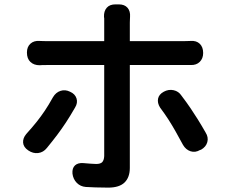

<svg xmlns="http://www.w3.org/2000/svg" viewBox="-20 -816 1040 877"><path d="M300 -397Q323 -387 329.5 -366.5Q336 -346 323 -325Q300 -285 280.5 -255.5Q261 -226 241 -199.5Q221 -173 194 -140Q178 -120 154.5 -117Q131 -114 109 -129Q87 -144 85.5 -164.5Q84 -185 100 -204Q128 -235 147.5 -259.5Q167 -284 184.5 -310Q202 -336 222 -372Q235 -394 256.5 -401Q278 -408 300 -397ZM728 -397Q750 -409 773 -404Q796 -399 809 -379Q834 -346 850.5 -321.5Q867 -297 883 -271.5Q899 -246 919 -211Q933 -189 927 -167Q921 -145 898 -132L894 -131Q872 -118 850.5 -125Q829 -132 816 -154Q796 -191 781 -217.5Q766 -244 750 -269Q734 -294 711 -325Q698 -346 702 -365.5Q706 -385 728 -397ZM103 -576Q103 -602 119 -616.5Q135 -631 161 -629Q166 -629 174.5 -628.5Q183 -628 196 -628H456V-714Q456 -732 456 -732Q456 -732 455 -739Q454 -765 467.5 -780.5Q481 -796 507 -796H523Q549 -796 562.5 -780.5Q576 -765 574 -739Q574 -734 573.5 -727.5Q573 -721 573 -713V-628H815Q826 -628 835.5 -628.5Q845 -629 851 -629Q877 -631 892.5 -616Q908 -601 908 -574Q908 -549 892.5 -533.5Q877 -518 851 -519Q845 -519 835 -519Q825 -519 816 -519H573V-516Q573 -492 573 -445Q573 -398 573 -340Q573 -282 573 -224.5Q573 -167 573 -120Q573 -73 573 -49Q573 -6 549 17.5Q525 41 474 41Q436 41 416 40Q396 39 372 38Q347 36 330.5 19Q314 2 311 -23Q309 -48 322.5 -60.5Q336 -73 361 -71Q374 -70 391.5 -68.5Q409 -67 419 -67Q439 -67 447 -75.5Q455 -84 456 -103Q456 -114 456 -144.5Q456 -175 456 -218Q456 -261 456 -307.5Q456 -354 456 -397.5Q456 -441 456 -472.5Q456 -504 456 -516V-519H196Q168 -519 161 -518Q135 -518 119 -533Q103 -548 103 -576Z"/></svg>

Font: Chiron GoRound TC SB
Style: Regular
Weight: 500
Designer: Ryoko NISHIZUKA 西塚涼子 (kana, bopomofo & ideographs); Paul D. Hunt (Latin, Greek & Cyrillic); Sandoll Communications 산돌커뮤니
Foundry: Adobe
Version: Version 1.000;hotconv 1.1.1;makeotfexe 2.6.0